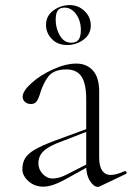

<svg xmlns="http://www.w3.org/2000/svg" viewBox="-20 -727 518 755"><path d="M365 8Q349 8 334 -15Q319 -38 319 -74V-337Q319 -398 300.5 -426Q282 -454 241 -454Q191 -454 169.5 -425.5Q148 -397 135 -351Q130 -336 123 -327Q116 -318 101 -318Q87 -318 78 -326.5Q69 -335 69 -346Q69 -369 104 -400.5Q139 -432 189 -454.5Q239 -477 280 -477Q321 -477 345.5 -449.5Q370 -422 370 -367V-108Q370 -73 382 -56Q394 -39 415 -39Q437 -39 470 -54H472Q476 -54 477.5 -49.5Q479 -45 475 -43L372 6Q368 8 365 8ZM68 -61Q68 -87 79 -105Q90 -123 117.5 -139Q145 -155 196 -174L324 -221L326 -211L202 -163Q162 -146 146.5 -128Q131 -110 131 -85Q131 -61 148 -43Q165 -25 187 -25Q212 -25 243 -41L333 -87L335 -76L250 -29Q215 -9 192 -1Q169 7 150 7Q116 7 92 -14.5Q68 -36 68 -61ZM161 -629Q161 -665 190 -686Q219 -707 254 -707Q288 -707 312.5 -683.5Q337 -660 337 -627Q337 -592 308.5 -571Q280 -550 244 -550Q207 -550 184 -573.5Q161 -597 161 -629ZM298 -609Q298 -645 279.5 -671Q261 -697 234 -697Q215 -697 207 -685.5Q199 -674 199 -649Q199 -615 215.5 -587Q232 -559 260 -559Q280 -559 289 -571Q298 -583 298 -609Z"/></svg>

Font: Cormorant Unicase Light
Style: Regular
Weight: 300
Designer: Christian Thalmann (Catharsis Fonts)
Foundry: Catharsis Fonts
Version: Version 4.000